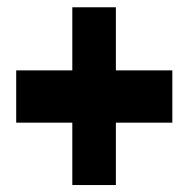

<svg xmlns="http://www.w3.org/2000/svg" viewBox="-20 -685 528 538"><path d="M462.9 -487.8V-341.3H304.7V-166.5H182.6V-341.3H25.4V-487.8H182.6V-664.6H304.7V-487.8Z"/></svg>

Font: Gap Sans
Style: Black
Weight: 400
Designer: Alexandre Liziard and Etienne Ozeray
Foundry: Interstices.io
Version: Version 1.6.1 - December 3. 2014